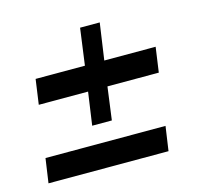

<svg xmlns="http://www.w3.org/2000/svg" viewBox="-76 -550 658 632"><g transform="rotate(-15 252.5 -234.0)"><path d="M27 -83H436L424 0H15ZM63 -343H231L248 -468H315L297 -343H472L460 -258H285L270 -146H203L219 -258H51Z"/></g></svg>

Font: Genos
Style: Bold Italic
Weight: 700
Italic angle: -8°
Version: Version 1.010